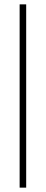

<svg xmlns="http://www.w3.org/2000/svg" viewBox="-20 -720 210 880"><path d="M70 140H100V-700H70Z"/></svg>

Font: Space Cowgirl Bold
Style: Regular
Weight: 700
Designer: Valery Marier
Foundry: Valery Marier
Version: Version 1.000;hotconv 1.0.109;makeotfexe 2.5.65596